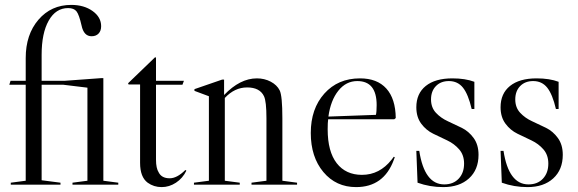

<svg xmlns="http://www.w3.org/2000/svg" viewBox="-20 -754 2360 784"><path d="M402 -16 463 -8V0H276V-8L337 -16V-396L238 -408H150V-18L227 -8V0H24V-8L85 -16V-408H18L23 -424H85V-517Q85 -613 137 -673.5Q189 -734 271 -734Q323 -734 358 -709Q393 -684 393 -647Q393 -628 382.5 -617Q372 -606 354 -606Q322 -606 313 -650Q303 -694 292.5 -707.5Q282 -721 258 -721Q208 -721 179 -670Q150 -619 150 -530V-424H243L394 -435H402Z M613 -520 617 -519V-424H731L725 -408H617V-102Q617 -67 628 -50Q640 -26 673 -26Q703 -26 737 -60L741 -57Q726 -26 698.5 -8Q671 10 640 10Q608 10 583 -8Q552 -31 552 -89V-409H505L503 -414Z M898 -16 959 -8V0H772V-8L833 -16V-361L774 -383V-390L887 -429H895V-366Q960 -434 1029 -434Q1060 -434 1085.5 -420.5Q1111 -407 1122 -385Q1133 -363 1133 -271V-16L1193 -8V0H1007V-8L1068 -16V-271Q1068 -340 1058 -361Q1041 -397 989 -397Q938 -397 898 -354Z M1596 -272 1590 -267H1320Q1318 -254 1318 -226Q1318 -135 1355 -87.5Q1392 -40 1458 -40Q1530 -40 1579 -102L1588 -114L1592 -112L1588 -101Q1547 10 1434 10Q1352 10 1300.5 -51.5Q1249 -113 1249 -211Q1249 -310 1304.5 -372Q1360 -434 1450 -434Q1520 -434 1557.5 -392.5Q1595 -351 1596 -272ZM1439 -423Q1393 -423 1361.5 -383.5Q1330 -344 1321 -278L1515 -285Q1518 -297 1518 -325Q1518 -423 1439 -423Z M1827 -434Q1880 -434 1917 -420V-309H1906Q1892 -369 1870.5 -396Q1849 -423 1813 -423Q1780 -423 1760 -402.5Q1740 -382 1740 -348Q1740 -315 1760 -293.5Q1780 -272 1808.5 -259Q1837 -246 1865.5 -232Q1894 -218 1914 -190.5Q1934 -163 1934 -122Q1934 -61 1895 -25.5Q1856 10 1790 10Q1735 10 1685 -8L1680 -138H1692Q1713 -1 1794 -1Q1831 -1 1853 -24.5Q1875 -48 1875 -86Q1875 -121 1855 -144Q1835 -167 1806.5 -180.5Q1778 -194 1749 -208Q1720 -222 1700 -249Q1680 -276 1680 -316Q1680 -372 1718.5 -403Q1757 -434 1827 -434Z M2171 -434Q2224 -434 2261 -420V-309H2250Q2236 -369 2214.5 -396Q2193 -423 2157 -423Q2124 -423 2104 -402.5Q2084 -382 2084 -348Q2084 -315 2104 -293.5Q2124 -272 2152.5 -259Q2181 -246 2209.5 -232Q2238 -218 2258 -190.5Q2278 -163 2278 -122Q2278 -61 2239 -25.5Q2200 10 2134 10Q2079 10 2029 -8L2024 -138H2036Q2057 -1 2138 -1Q2175 -1 2197 -24.5Q2219 -48 2219 -86Q2219 -121 2199 -144Q2179 -167 2150.5 -180.5Q2122 -194 2093 -208Q2064 -222 2044 -249Q2024 -276 2024 -316Q2024 -372 2062.5 -403Q2101 -434 2171 -434Z"/></svg>

Font: Libre Caslon Display
Style: Regular
Weight: 400
Designer: Pablo Impallari, Rodrigo Fuenzalida
Foundry: Pablo Impallari, Rodrigo Fuenzalida
Version: Version 1.002